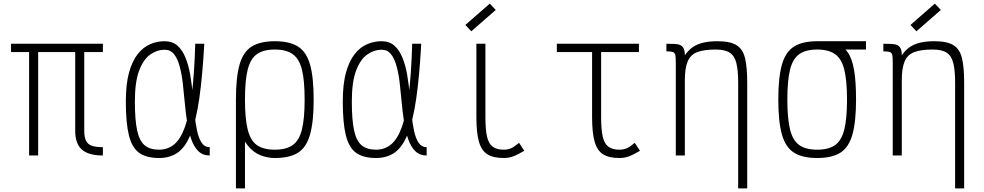

<svg xmlns="http://www.w3.org/2000/svg" viewBox="-20 -860 5440 1062"><path d="M549 0Q470 0 433 -32.5Q396 -65 396 -136V-618H549V-572H41V-618H549V-572H446V-136Q446 -102 455.5 -82Q465 -62 487.5 -54Q510 -46 549 -46ZM141 0V-593H191V0Z M1140 -46V0Q1101 0 1076.5 -24.5Q1052 -49 1037.5 -91Q1023 -133 1015 -185Q1007 -237 1002 -292.5Q997 -348 991 -400Q985 -452 973.5 -494Q962 -536 942.5 -560.5Q923 -585 890 -585Q850 -585 812 -559Q774 -533 750 -470.5Q726 -408 726 -298Q726 -197 738.5 -139Q751 -81 780 -56.5Q809 -32 860 -32Q908 -32 943.5 -61.5Q979 -91 1003 -158Q1027 -225 1041 -338Q1055 -451 1060 -618H1110Q1100 -438 1082.5 -316.5Q1065 -195 1036.5 -122Q1008 -49 965 -17.5Q922 14 860 14Q790 14 750 -14.5Q710 -43 693 -111.5Q676 -180 676 -298Q676 -394 693.5 -458Q711 -522 741.5 -560.5Q772 -599 810.5 -615.5Q849 -632 890 -632Q934 -632 961.5 -607.5Q989 -583 1006 -541Q1023 -499 1032 -447Q1041 -395 1046 -339Q1051 -283 1056 -231Q1061 -179 1070 -137Q1079 -95 1095.5 -70.5Q1112 -46 1140 -46Z M1500 14Q1458 14 1419 -2Q1380 -18 1350 -55.5Q1320 -93 1302.5 -155Q1285 -217 1285 -309Q1285 -432 1305 -502.5Q1325 -573 1372 -602.5Q1419 -632 1500 -632Q1582 -632 1628.5 -602.5Q1675 -573 1695 -502.5Q1715 -432 1715 -309Q1715 -187 1695 -116Q1675 -45 1628.5 -15.5Q1582 14 1500 14ZM1285 182V-309H1335V182ZM1500 -32Q1563 -32 1599 -57.5Q1635 -83 1650 -143.5Q1665 -204 1665 -309Q1665 -415 1650 -475Q1635 -535 1599 -560.5Q1563 -586 1500 -586Q1437 -586 1401 -560.5Q1365 -535 1350 -475Q1335 -415 1335 -309Q1335 -204 1350 -143.5Q1365 -83 1401 -57.5Q1437 -32 1500 -32Z M2340 -46V0Q2301 0 2276.5 -24.5Q2252 -49 2237.5 -91Q2223 -133 2215 -185Q2207 -237 2202 -292.5Q2197 -348 2191 -400Q2185 -452 2173.5 -494Q2162 -536 2142.5 -560.5Q2123 -585 2090 -585Q2050 -585 2012 -559Q1974 -533 1950 -470.5Q1926 -408 1926 -298Q1926 -197 1938.5 -139Q1951 -81 1980 -56.5Q2009 -32 2060 -32Q2108 -32 2143.5 -61.5Q2179 -91 2203 -158Q2227 -225 2241 -338Q2255 -451 2260 -618H2310Q2300 -438 2282.5 -316.5Q2265 -195 2236.5 -122Q2208 -49 2165 -17.5Q2122 14 2060 14Q1990 14 1950 -14.5Q1910 -43 1893 -111.5Q1876 -180 1876 -298Q1876 -394 1893.5 -458Q1911 -522 1941.5 -560.5Q1972 -599 2010.5 -615.5Q2049 -632 2090 -632Q2134 -632 2161.5 -607.5Q2189 -583 2206 -541Q2223 -499 2232 -447Q2241 -395 2246 -339Q2251 -283 2256 -231Q2261 -179 2270 -137Q2279 -95 2295.5 -70.5Q2312 -46 2340 -46Z M2766 14Q2709 14 2676 -6.5Q2643 -27 2629 -76.5Q2615 -126 2615 -211V-618H2665V-211Q2665 -143 2674 -104Q2683 -65 2705.5 -48.5Q2728 -32 2766 -32Q2789 -32 2807 -40Q2825 -48 2851 -70L2880 -26Q2843 -4 2818.5 5Q2794 14 2766 14ZM2587 -687 2554 -722 2689 -840 2722 -805Z M3406 14Q3349 14 3316 -6.5Q3283 -27 3269 -76.5Q3255 -126 3255 -211V-598H3305V-211Q3305 -143 3314 -104Q3323 -65 3345.5 -48.5Q3368 -32 3406 -32Q3429 -32 3447 -40Q3465 -48 3491 -70L3520 -26Q3483 -4 3458.5 5Q3434 14 3406 14ZM3060 -572V-618H3514V-572Z M4063 182V-403Q4063 -471 4053 -511Q4043 -551 4016.5 -568.5Q3990 -586 3938 -586Q3875 -586 3837.5 -572Q3800 -558 3784 -521Q3768 -484 3768 -414V0H3718V-508L3768 -554Q3787 -582 3811.5 -599Q3836 -616 3869.5 -624Q3903 -632 3948 -632Q4019 -632 4054 -610Q4089 -588 4101 -538Q4113 -488 4113 -403V182ZM3718 -508Q3718 -539 3716 -553Q3714 -567 3703 -571.5Q3692 -576 3666 -576V-618Q3693 -618 3712.5 -617Q3732 -616 3744 -610Q3756 -604 3762 -591Q3768 -578 3768 -554Z M4500 14Q4419 14 4372 -15.5Q4325 -45 4305 -116Q4285 -187 4285 -309Q4285 -432 4305 -502.5Q4325 -573 4372 -602.5Q4419 -632 4500 -632Q4561 -632 4602.5 -619Q4644 -606 4668.5 -571.5Q4693 -537 4704 -473.5Q4715 -410 4715 -309Q4715 -187 4695 -116Q4675 -45 4628.5 -15.5Q4582 14 4500 14ZM4500 -32Q4563 -32 4599 -57.5Q4635 -83 4650 -143.5Q4665 -204 4665 -309Q4665 -415 4650 -475Q4635 -535 4599 -560.5Q4563 -586 4500 -586Q4437 -586 4401 -560.5Q4365 -535 4350 -475Q4335 -415 4335 -309Q4335 -204 4350 -143.5Q4365 -83 4401 -57.5Q4437 -32 4500 -32ZM4500 -586V-632H4770V-586Z M5263 182V-403Q5263 -471 5253 -511Q5243 -551 5216.5 -568.5Q5190 -586 5138 -586Q5075 -586 5037.5 -572Q5000 -558 4984 -521Q4968 -484 4968 -414V0H4918V-508L4968 -554Q4987 -582 5011.5 -599Q5036 -616 5069.5 -624Q5103 -632 5148 -632Q5219 -632 5254 -610Q5289 -588 5301 -538Q5313 -488 5313 -403V182ZM4918 -508Q4918 -539 4916 -553Q4914 -567 4903 -571.5Q4892 -576 4866 -576V-618Q4893 -618 4912.5 -617Q4932 -616 4944 -610Q4956 -604 4962 -591Q4968 -578 4968 -554ZM5049 -687 5016 -722 5151 -840 5184 -805Z"/></svg>

Font: Victor Mono Thin
Style: Regular
Weight: 100
Monospace: yes
Designer: Rune Bjørnerås
Version: Version 1.561;gftools[0.9.30]